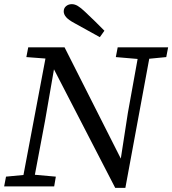

<svg xmlns="http://www.w3.org/2000/svg" viewBox="-22 -898 830 925"><path d="M536 -623 545 -670H788L779 -623L697 -615L582 7H533L238 -564L195 -316L146 -56L247 -47L239 0H-2L7 -47L91 -55L197 -616L105 -623L114 -670H289L560 -134L594 -354L641 -614ZM481 -750 459 -719Q428 -736 397.5 -753Q367 -770 336 -787Q308 -802 296.5 -815.5Q285 -829 285 -843Q285 -859 296.5 -868.5Q308 -878 324 -878Q338 -878 352.5 -869.5Q367 -861 388 -841Q412 -818 435.5 -795.5Q459 -773 481 -750Z"/></svg>

Font: Source Serif 4 SmText
Style: Italic
Weight: 400
Italic angle: -12°
Designer: Frank Grießhammer
Foundry: Adobe
Version: Version 4.005;hotconv 1.1.0;makeotfexe 2.6.0